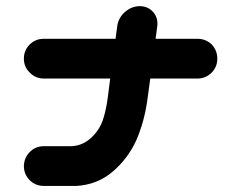

<svg xmlns="http://www.w3.org/2000/svg" viewBox="-20 -614 791 632"><path d="M58.6 -420.9Q58.6 -448.2 77.6 -467.3Q96.7 -486.3 124 -486.3H360.4L366.2 -530.3Q371.1 -557.6 392.6 -575.7Q414.1 -593.8 441.4 -593.8Q467.8 -592.8 483.9 -574.7Q500 -556.6 498 -530.3L492.2 -486.3H629.9Q657.2 -486.3 676.8 -467.8Q695.3 -448.2 695.3 -420.9Q695.3 -393.6 676.3 -374.5Q657.2 -355.5 629.9 -355.5H474.6L464.8 -283.2Q455.1 -213.9 428.7 -152.3Q400.4 -90.8 350.1 -48.3Q299.8 -5.9 231.4 -2H122.1Q95.7 -2.9 77.6 -21Q59.6 -39.1 58.6 -65.4Q58.6 -92.8 76.7 -112.3Q94.7 -131.8 122.1 -132.8H215.8Q252.9 -134.8 280.8 -161.1Q308.6 -187.5 319.3 -221.2Q330.1 -254.9 335 -294.9L342.8 -355.5H124Q96.7 -355.5 78.1 -375Q58.6 -393.6 58.6 -420.9Z"/></svg>

Font: Nico Moji
Style: Regular
Weight: 400
Version: Version 1.02